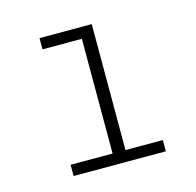

<svg xmlns="http://www.w3.org/2000/svg" viewBox="-71 -815 572 561"><g transform="rotate(-15 215.0 -534.5)"><path d="M365 -361V-327H86V-361H213V-708H94V-742H252V-361Z"/></g></svg>

Font: Montserrat Alternates Light
Style: Regular
Weight: 300
Designer: Julieta Ulanovsky
Foundry: Julieta Ulanovsky
Version: Version 7.200